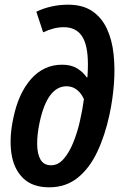

<svg xmlns="http://www.w3.org/2000/svg" viewBox="-20 -789 517 819"><path d="M190 10Q118 10 78 -29.5Q38 -69 28.5 -136Q19 -203 37 -286Q59 -392 113 -452.5Q167 -513 245 -513Q284 -513 309.5 -497Q335 -481 350 -459H353Q354 -474 354.5 -488.5Q355 -503 355 -514Q355 -597 329.5 -635Q304 -673 252 -673Q210 -673 164 -651L135 -739Q166 -754 200.5 -761.5Q235 -769 270 -769Q333 -769 373.5 -741.5Q414 -714 436 -666.5Q458 -619 464.5 -558.5Q471 -498 466 -431.5Q461 -365 447 -300Q428 -211 394.5 -140.5Q361 -70 310.5 -30Q260 10 190 10ZM198 -84Q228 -84 251.5 -111Q275 -138 292.5 -181Q310 -224 321 -273Q332 -322 338 -366Q327 -391 308 -406Q289 -421 264 -421Q182 -421 149 -267Q138 -215 138.5 -173.5Q139 -132 153 -108Q167 -84 198 -84Z"/></svg>

Font: Noto Sans Condensed SemiBold
Style: Italic
Weight: 600
Width: 3
Italic angle: -12°
Designer: Monotype Design Team
Foundry: Monotype Imaging Inc.
Version: Version 2.013; ttfautohint (v1.8.4.7-5d5b)